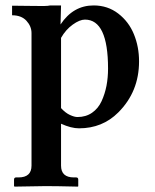

<svg xmlns="http://www.w3.org/2000/svg" viewBox="-20 -465 576 714"><path d="M207 -324.2V-63Q223.6 -44.9 240.2 -37.4Q256.8 -29.8 268.1 -29.8Q299.3 -29.8 322.3 -45.7Q345.2 -61.5 357.7 -88.6Q370.1 -115.7 376 -146Q381.8 -176.3 381.8 -210Q381.8 -392.1 295.9 -392.1Q276.4 -392.1 250.5 -373.5Q224.6 -355 207 -324.2ZM97.2 150.9V-341.8Q97.2 -367.2 78.4 -387.7Q59.6 -408.2 24.9 -408.2V-443.8Q49.8 -443.8 87.4 -443.1Q125 -442.4 142.3 -442.6Q159.7 -442.9 167 -444.8H207L205.1 -374Q252 -444.8 328.1 -444.8Q380.4 -444.8 419.7 -414.6Q459 -384.3 478 -337.6Q497.1 -291 497.1 -236.8Q497.1 -124 419.9 -46.9Q360.8 12.2 273.9 12.2Q244.6 12.2 207 -4.9V150.9Q207 194.8 254.9 194.8H263.2Q271 194.8 271 203.1V227.1L270 229Q189 227.1 149.9 227.1L34.2 229L32.2 227.1V203.1Q32.2 194.8 40 194.8H48.8Q97.2 194.8 97.2 150.9Z"/></svg>

Font: Linux Libertine G
Style: Bold
Weight: 700
Designer: Philipp H. Poll
Foundry: Philipp H. Poll
Version: Version 5.0.3